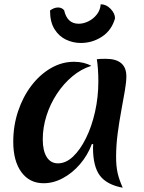

<svg xmlns="http://www.w3.org/2000/svg" viewBox="-20 -845 675 898"><path d="M410 -172Q390 -119 354.5 -77.5Q319 -36 274.5 -12Q230 12 184 12Q118 12 80 -40Q42 -92 42 -182Q42 -257 64.5 -324.5Q87 -392 126.5 -444Q166 -496 217.5 -526Q269 -556 326 -556Q373 -556 407 -537Q359 -522 318 -487.5Q277 -453 246 -406Q215 -359 197.5 -304Q180 -249 180 -193Q180 -140 198.5 -110.5Q217 -81 251 -81Q288 -81 321.5 -112.5Q355 -144 382 -198.5Q409 -253 424.5 -322Q440 -391 440 -465Q440 -495 438 -522Q436 -549 433 -568Q447 -570 474 -570Q571 -570 571 -488Q571 -462 564 -421Q557 -380 547.5 -329Q538 -278 530.5 -222Q523 -166 523 -111Q523 -68 530 -36.5Q537 -5 554 33Q479 19 447 -24Q415 -67 415 -154Q415 -165 416 -170ZM214 -796Q222 -802 231.5 -806Q241 -810 252 -810Q269 -810 280 -797Q294 -734 348 -734Q371 -734 394 -745.5Q417 -757 433 -777.5Q449 -798 451 -825Q477 -825 497.5 -803.5Q518 -782 518 -759Q502 -703 457 -673.5Q412 -644 358 -644Q322 -644 289 -659.5Q256 -675 235 -708.5Q214 -742 214 -796Z"/></svg>

Font: Merienda SemiBold
Style: Regular
Weight: 600
Designer: Eduardo Rodriguez Tunni
Foundry: Eduardo Rodriguez Tunni
Version: Version 2.001; ttfautohint (v1.8.4.7-5d5b)